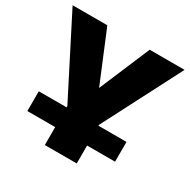

<svg xmlns="http://www.w3.org/2000/svg" viewBox="-174 -860 999 1010"><g transform="rotate(30 325.0 -355.0)"><path d="M226.1 0V-108.9H57.1V-229H226.1V-236.8L-15.1 -710H195.8L323.2 -402.8L453.1 -710H665L419.9 -234.9V-229H589.8V-108.9H419.9V0Z"/></g></svg>

Font: Rawline Black
Style: Regular
Weight: 900
Designer: Matt McInerney, Pablo Impallari, Rodrigo Fuenzalida
Foundry: Matt McInerney, Pablo Impallari, Rodrigo Fuenzalida
Version: Version 4.020;PS 004.020;hotconv 1.0.88;makeotf.lib2.5.64775